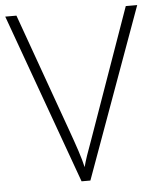

<svg xmlns="http://www.w3.org/2000/svg" viewBox="-52 -758 657 803"><g transform="rotate(-5 277.0 -357.0)"><path d="M258 0H295L554 -714H506L313 -169C295 -121 282 -83 276 -58C267 -98 250 -148 223 -223L47 -714H0Z"/></g></svg>

Font: Kathrein 35 Thin
Style: Regular
Weight: 250
Designer: Lazydogs Typefoundry, based on Open Sans by Ascender Corporation
Foundry: Lazydogs Typefoundry
Version: Version 1.003;PS 001.003;hotconv 1.0.88;makeotf.lib2.5.64775